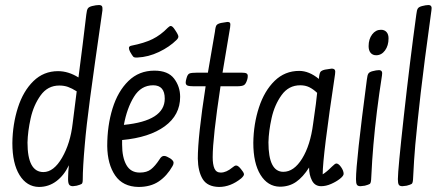

<svg xmlns="http://www.w3.org/2000/svg" viewBox="-20 -731 1733 761"><path d="M372 -711Q381 -711 384 -706.5Q387 -702 386 -690Q352 -454 337 -341.5Q322 -229 316 -157Q308 -66 308 -19Q308 -5 303.5 -2Q299 1 284 5Q272 7 269 7Q257 7 253 -1Q249 -9 250 -30Q250 -48 253 -76Q234 -36 203.5 -13Q173 10 134 10Q86 9 57.5 -37Q29 -83 29 -164Q30 -239 51 -304.5Q72 -370 112.5 -409.5Q153 -449 210 -449Q251 -449 291 -424Q309 -562 322 -673Q324 -692 328.5 -698Q333 -704 345 -707Q361 -711 372 -711ZM284 -369Q265 -381 249.5 -386.5Q234 -392 215 -392Q169 -392 141 -353Q113 -314 101.5 -262Q90 -210 89 -166Q89 -49 152 -49Q193 -49 226 -106Q259 -163 268 -242Z M668 -86Q668 -80 664 -73Q642 -34 609.5 -12Q577 10 529 10Q467 9 436.5 -35.5Q406 -80 405 -152Q405 -233 426 -301Q447 -369 489 -410Q531 -451 592 -451Q646 -451 670 -419.5Q694 -388 694 -347Q694 -275 633 -230.5Q572 -186 464 -176V-158Q464 -107 481 -77Q498 -47 534 -47Q562 -47 578.5 -60Q595 -73 612 -99Q620 -113 630 -113Q636 -113 642 -110L655 -103Q668 -94 668 -86ZM471 -236Q633 -252 633 -340Q633 -393 587 -393Q539 -393 511 -347.5Q483 -302 471 -236ZM657 -628Q664 -628 674 -612Q687 -593 687 -586Q687 -580 680 -573Q652 -545 610 -525Q568 -505 525 -503Q512 -502 508 -506.5Q504 -511 496 -525Q491 -534 491 -541Q491 -548 501 -550Q552 -560 584.5 -576Q617 -592 645 -621Q652 -628 657 -628Z M962 -430Q962 -422 960 -416Q955 -399 947.5 -394Q940 -389 918 -389H854Q823 -184 823 -108Q823 -79 830 -63Q837 -47 855 -47Q877 -47 901 -67Q910 -75 916 -75Q924 -75 935 -61Q940 -55 943.5 -49.5Q947 -44 947 -40Q947 -34 936 -24Q894 10 848 10Q802 9 783.5 -21Q765 -51 764 -102Q764 -189 795 -389H748Q730 -389 723 -392Q716 -395 716 -404Q716 -410 719 -420Q723 -436 730.5 -439.5Q738 -443 761 -443H804L832 -606Q834 -626 838.5 -631.5Q843 -637 856 -640Q880 -644 881 -644Q890 -644 892 -639.5Q894 -635 892 -622Q877 -534 862 -443H938Q952 -443 957 -440Q962 -437 962 -430Z M1342 -42Q1342 -34 1327.5 -22.5Q1313 -11 1292.5 -2Q1272 7 1253 7Q1228 7 1216.5 -15.5Q1205 -38 1205 -67Q1181 -29 1153.5 -10Q1126 9 1089 9Q1041 8 1012.5 -38Q984 -84 984 -165Q985 -240 1006.5 -305.5Q1028 -371 1068.5 -410.5Q1109 -450 1166 -450Q1205 -450 1244 -418V-421Q1246 -441 1250.5 -446.5Q1255 -452 1268 -455Q1292 -459 1294 -459Q1304 -459 1307 -454Q1310 -449 1308 -437Q1259 -112 1259 -40Q1274 -49 1295 -70Q1308 -83 1313 -83Q1322 -83 1332 -68.5Q1342 -54 1342 -42ZM1237 -363Q1221 -378 1205.5 -385.5Q1190 -393 1170 -393Q1124 -393 1096 -354Q1068 -315 1056.5 -263Q1045 -211 1044 -167Q1044 -50 1103 -50Q1145 -50 1177.5 -102.5Q1210 -155 1221 -240Q1235 -336 1237 -363Z M1451 -19Q1455 -102 1460 -157Q1471 -285 1494 -432Q1496 -443 1493 -448Q1490 -453 1482 -453Q1472 -453 1457 -449Q1445 -446 1440.5 -440Q1436 -434 1434 -415Q1391 -89 1391 -21Q1391 -5 1394.5 1Q1398 7 1409 7Q1412 7 1426 5Q1441 1 1445.5 -2Q1450 -5 1451 -19ZM1520 -579Q1520 -550 1506 -531Q1492 -512 1471 -512Q1457 -512 1449 -521.5Q1441 -531 1441 -548Q1441 -576 1455 -594.5Q1469 -613 1490 -613Q1504 -613 1512 -604Q1520 -595 1520 -579Z M1557 -21Q1557 -5 1560.5 1Q1564 7 1575 7Q1578 7 1592 5Q1607 1 1611.5 -2Q1616 -5 1617 -19Q1621 -102 1626 -157Q1635 -253 1647.5 -362.5Q1660 -472 1690 -690Q1692 -701 1689 -706Q1686 -711 1678 -711Q1668 -711 1653 -707Q1641 -704 1636.5 -698Q1632 -692 1630 -673Q1605 -491 1581 -274.5Q1557 -58 1557 -21Z"/></svg>

Font: Farsan
Style: Regular
Weight: 400
Version: Version 1.001g;PS 1.001;hotconv 1.0.86;makeotf.lib2.5.63406 